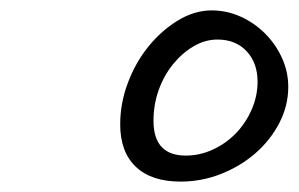

<svg xmlns="http://www.w3.org/2000/svg" viewBox="-20 -752 574 369"><path d="M327 -403Q271 -403 241 -431.5Q211 -460 211 -513Q211 -554 226 -593.5Q241 -633 266 -663.5Q291 -694 322.5 -713Q354 -732 387 -732Q416 -732 442.5 -720Q469 -708 489.5 -687.5Q510 -667 522 -640.5Q534 -614 534 -585Q534 -549 517 -516Q500 -483 471.5 -458Q443 -433 405.5 -418Q368 -403 327 -403ZM475 -595Q475 -631 454 -653.5Q433 -676 398 -676Q374 -676 352 -663Q330 -650 312.5 -628.5Q295 -607 285 -579Q275 -551 275 -520Q275 -453 337 -453Q364 -453 389 -464.5Q414 -476 433 -495.5Q452 -515 463.5 -541Q475 -567 475 -595Z"/></svg>

Font: Kaushan Script
Style: Regular
Weight: 400
Designer: Pablo Impallari
Foundry: Pablo Impallari
Version: Version 1.002